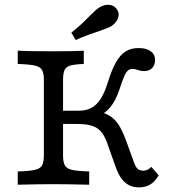

<svg xmlns="http://www.w3.org/2000/svg" viewBox="-20 -787 730 818"><path d="M471.8 -78.3 435.6 -180.3Q424.5 -210.7 409.4 -227.5Q394.4 -244.4 370.4 -251.6Q346.5 -258.9 307.4 -258.9H220.7V-315.3H316.4Q347.2 -315.3 369.6 -327.5Q391.9 -339.6 408.5 -365.2Q425.1 -390.8 438.2 -432.6Q455.2 -488.2 473.4 -520.6Q491.7 -553 514.7 -567.6Q537.8 -582.3 570.5 -582.3Q603.2 -582.3 621.9 -568.8Q640.7 -555.3 640.7 -531.2Q640.7 -509.6 628 -496.9Q615.3 -484.2 594.2 -484.2Q586.1 -484.2 578.9 -485.7Q571.7 -487.1 564.7 -489.4Q559.7 -491.2 554.4 -492.4Q549.2 -493.5 543.5 -493.5Q533.3 -493.5 525.1 -486.4Q516.8 -479.3 509 -461.6Q501.2 -443.9 490.7 -411.1Q474 -358.5 448.5 -328.8Q423 -299.1 386.1 -287.6L389.4 -316.5Q427.2 -306.2 449 -292.4Q470.9 -278.6 486.4 -254Q502 -229.4 518.4 -184.4L550.9 -95Q557.9 -75.3 566.5 -67.7Q575.1 -60 590.2 -60Q600.5 -60 607.7 -63.4Q615 -66.8 625 -76L656 -39.9Q640.2 -12.9 619.9 -0.8Q599.7 11.3 572.4 11.3Q548 11.3 529.4 1.8Q510.8 -7.7 496.8 -27.2Q482.7 -46.8 471.8 -78.3ZM166.9 -125.8V-445.2Q166.9 -475 159.1 -488.7Q151.3 -502.4 128.6 -507.7Q106 -512.9 55.5 -514.5V-571Q96.7 -568.5 204.3 -568.5Q302.2 -568.5 337 -571V-514.5Q297.1 -512.9 279.2 -507.7Q261.3 -502.4 255 -488.7Q248.6 -475 248.6 -445.2V-125.8Q248.6 -96 256.5 -82.3Q264.3 -68.5 286.9 -63.3Q309.6 -58.1 360 -56.5V0Q265.7 -2.4 207.5 -2.4Q147.5 -2.4 55.5 0V-56.5Q106 -58.1 128.6 -63.3Q151.3 -68.5 159.1 -82.3Q166.9 -96 166.9 -125.8ZM405.4 -655.5Q420 -661 433 -665.8Q446 -670.6 452.9 -674.8Q475.2 -688.9 482.5 -708.7Q489.8 -728.5 479.5 -745.5Q468.2 -763.6 447 -766.3Q425.8 -769 403.7 -755.6Q395.9 -751.3 385.4 -741.4Q374.9 -731.4 362.6 -719.7Q346.4 -702.7 327.4 -685Q308.5 -667.3 284 -647.9L302.5 -616.4Q330.3 -629.3 356.5 -638.7Q382.7 -648.1 405.4 -655.5Z"/></svg>

Font: Playfair Micro SmCond SmLight
Style: Regular
Weight: 360
Width: 4
Designer: Claus Eggers Sørensen
Foundry: Claus Eggers Sørensen
Version: Version 2.100;Glyphs 3.2 (3219)